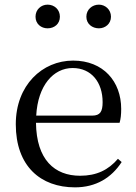

<svg xmlns="http://www.w3.org/2000/svg" viewBox="-20 -792 586 827"><path d="M185 -670C214 -670 238 -689 238 -720C238 -751 214 -772 185 -772C157 -772 133 -751 133 -720C133 -689 157 -670 185 -670ZM406 -670C433 -670 458 -689 458 -720C458 -751 433 -772 406 -772C377 -772 352 -751 352 -720C352 -689 377 -670 406 -670ZM303 15C393 15 460 -26 504 -94L488 -108C447 -60 396 -35 325 -35C215 -35 137 -104 135 -263H495C500 -279 502 -299 502 -323C502 -441 425 -531 295 -531C162 -531 48 -425 48 -257C48 -76 155 15 303 15ZM136 -294C143 -424 210 -499 293 -499C374 -499 422 -437 422 -352C422 -312 412 -294 377 -294Z"/></svg>

Font: Noto Serif CJK KR
Style: Regular
Weight: 400
Designer: Ryoko NISHIZUKA 西塚涼子 (kana & ideographs); Frank Grießhammer (Latin, Greek & Cyrillic); Wenlong ZHANG 张文龙 (bopomofo); San
Foundry: Adobe
Version: Version 2.001;hotconv 1.1.0;makeotfexe 2.6.0